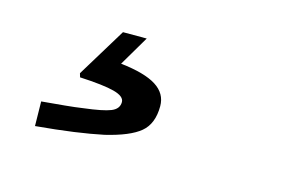

<svg xmlns="http://www.w3.org/2000/svg" viewBox="-51 -120 716 484"><g transform="rotate(15 307.0 122.0)"><path d="M141 107 219 -21H281L235 57Q298 64 328 83Q358 102 358 135Q358 181 331 203.5Q304 226 241 241Q208 248 165 254Q122 260 66 265L65 201Q99 198 125.5 195.5Q152 193 172 190Q222 184 242 176Q262 168 262 150Q262 135 234 127.5Q206 120 144 117Z"/></g></svg>

Font: Intel One Mono
Style: Bold Italic
Weight: 700
Italic angle: -16°
Monospace: yes
Designer: Fred Shallcrass
Foundry: Frere-Jones Type LLC
Version: Version 1.400;hotconv 1.1.0;makeotfexe 2.6.0;FJTRelease1.4